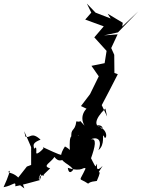

<svg xmlns="http://www.w3.org/2000/svg" viewBox="-27 -953 797 1079"><path d="M663 -825 578 -876 595 -849 510 -882 461 -933 486 -882 452 -843 556 -805 503 -743 572 -667 561 -598 487 -583 528 -524 479 -424 428 -357 501 -322 488 -349C486 -373 406 -317 448 -247C402 -294 444 -262 402 -271C394 -207 367 -240 375 -171C438 -220 410 -166 420 -190C357 -205 364 -182 366 -74C295 -86 317 -79 214 -126C241 -137 171 -68 177 -98C179 -143 170 -119 146 -99C193 -119 124 -139 201 -168C148 -217 142 -173 116 -185L109 -216L148 -126V-26L124 -17L58 67L110 106C77 -3 -8 27 29 6C26 11 24 32 -7 99C46 90 63 60 59 94C85 90 161 69 201 58C181 58 197 32 203 24C204 87 175 26 221 33C215 36 197 47 255 -7C207 -20 258 -38 279 -71C310 -31 327 -67 351 -53C395 -41 398 -99 338 -130C278 -38 357 -45 384 0C397 -19 362 48 354 -10C436 17 442 -19 454 -6C416 77 413 41 468 79C477 75 472 69 517 64C559 -31 499 56 550 -21C494 37 533 -67 511 -18C504 -19 480 -78 484 -62C507 -127 520 -180 482 -169C510 -185 553 -175 526 -109C566 -141 544 -199 557 -190C564 -151 598 -220 516 -249C562 -253 551 -212 535 -241C507 -244 500 -280 565 -343L575 -298L543 -366L540 -353C572 -414 604 -474 635 -536L616 -543L615 -645L598 -683L634 -760L557 -754L636 -771L750 -889L660 -804Z"/></svg>

Font: Hussar Lance
Style: ExBdObl
Weight: 700
Foundry: Cannot Into Space Fonts, PlusOne Fonts
Version: Version 2.270